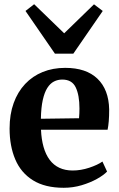

<svg xmlns="http://www.w3.org/2000/svg" viewBox="-20 -880 565 911"><path d="M282.5 11Q193.5 11 136.5 -24.5Q79.5 -60 52.5 -123.5Q25.5 -187 25.5 -270Q25.5 -337.5 44.8 -390.8Q64 -444 99.2 -481.5Q134.5 -519 182.8 -538.5Q231 -558 289.5 -558Q389 -558 442.5 -506.5Q496 -455 498 -361Q498 -328 496 -304.5Q494 -281 490.5 -264.5H174.5Q176.5 -218.5 186.8 -182.5Q197 -146.5 215.8 -121.5Q234.5 -96.5 261.8 -83.8Q289 -71 325 -71Q363.5 -71 403.5 -84.2Q443.5 -97.5 466 -113.5L488 -66Q472 -49 440.2 -31.2Q408.5 -13.5 367.5 -1.2Q326.5 11 282.5 11ZM174 -316.5 355 -319Q356 -330.5 356.5 -342.2Q357 -354 357 -365.5Q357 -428.5 339.2 -465.5Q321.5 -502.5 275.5 -502.5Q254 -502.5 236 -493.2Q218 -484 204.5 -462.8Q191 -441.5 183 -405.8Q175 -370 174 -316.5ZM240.5 -625.5 101 -828 142 -860 284.5 -722 426 -859.5 467.5 -828 328 -625.5Z"/></svg>

Font: Merriweather 48pt
Style: Bold
Weight: 700
Version: Version 2.100